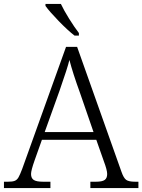

<svg xmlns="http://www.w3.org/2000/svg" viewBox="-22 -951 720 971"><path d="M-2 -32H19Q41 -32 52.5 -36.5Q64 -41 71.5 -54Q79 -67 90 -96L312 -714H368L592 -83Q603 -51 616 -41.5Q629 -32 661 -32H678V0H435V-32H463Q495 -32 507.5 -41Q520 -50 520 -71Q520 -91 503 -136L465 -244H190L153 -140Q135 -89 135 -71Q135 -50 148.5 -41Q162 -32 196 -32H233V0H-2ZM451 -283 382 -483Q346 -582 329 -648Q320 -609 279 -492L204 -283ZM208 -921V-931H286Q301 -899 327.5 -856.5Q354 -814 377 -784V-771H355Q321 -797 274.5 -845Q228 -893 208 -921Z"/></svg>

Font: Noto Serif Light
Style: Regular
Weight: 300
Designer: Monotype Design Team
Foundry: Monotype Imaging Inc.
Version: Version 1.001